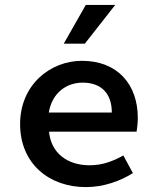

<svg xmlns="http://www.w3.org/2000/svg" viewBox="-20 -751 639 783"><path d="M62 -245C62 -83 181 12 330 12C402 12 469 -12 522 -45L483 -117C438 -92 396 -77 345 -77C256 -77 188 -126 180 -214H537C539 -226 542 -248 542 -270C542 -406 460 -503 314 -503C186 -503 62 -406 62 -245ZM179 -292C192 -372 251 -414 317 -414C395 -414 436 -368 436 -292ZM450 -731H330L240 -573H326Z"/></svg>

Font: Source Code Pro Semibold
Style: Regular
Weight: 600
Monospace: yes
Designer: Paul D. Hunt
Foundry: Adobe Systems Incorporated
Version: Version 1.017;PS 1.000;hotconv 1.0.70;makeotf.lib2.5.5900